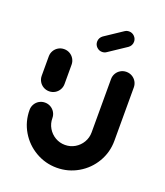

<svg xmlns="http://www.w3.org/2000/svg" viewBox="-130 -785 757 879"><g transform="rotate(20 248.0 -346.0)"><path d="M96.3 -313.3Q81.1 -313.3 68.3 -320.7Q55.6 -328.1 48.1 -340.9Q40.7 -353.7 40.7 -368.9V-463Q40.7 -478.1 48.1 -490.9Q55.6 -503.7 68.3 -511.1Q81.1 -518.5 96.3 -518.5Q111.5 -518.5 124.3 -511.1Q137 -503.7 144.4 -490.9Q151.9 -478.1 151.9 -463V-368.9Q151.9 -353.7 144.4 -340.9Q137 -328.1 124.3 -320.7Q111.5 -313.3 96.3 -313.3ZM399.6 -518.1Q414.8 -518.1 427.6 -510.7Q440.4 -503.3 447.8 -490.6Q455.2 -477.8 455.2 -462.6V-203Q455.2 -146.3 427.2 -98.9Q399.3 -51.5 351.7 -23.9Q304.1 3.7 248.5 3.7Q193 3.7 145.4 -23.9Q97.8 -51.5 69.8 -98.9Q41.9 -146.3 41.9 -203Q41.9 -218.1 49.3 -230.9Q56.7 -243.7 69.4 -251.1Q82.2 -258.5 97.4 -258.5Q112.6 -258.5 125.4 -251.1Q138.1 -243.7 145.6 -230.9Q153 -218.1 153 -203Q153 -177 165.9 -155Q178.9 -133 200.7 -120.2Q222.6 -107.4 248.5 -107.4Q274.4 -107.4 296.3 -120.2Q318.1 -133 331.1 -155Q344.1 -177 344.1 -203V-462.6Q344.1 -477.8 351.5 -490.6Q358.9 -503.3 371.7 -510.7Q384.4 -518.1 399.6 -518.1ZM262.6 -565.6Q247.4 -565.6 236.5 -576.5Q225.6 -587.4 225.6 -602.6Q225.6 -611.9 229.8 -619.8Q234.1 -627.8 241.5 -633L327 -690Q336.3 -696.3 347.8 -696.3Q363 -696.3 373.9 -685.4Q384.8 -674.4 384.8 -659.3Q384.8 -650 380.6 -642Q376.3 -634.1 368.9 -628.9L283.3 -571.9Q274.1 -565.6 262.6 -565.6Z"/></g></svg>

Font: 26F Galaxy Hebrew Black
Style: Regular
Weight: 900
Designer: C₂₉H₂₅N₃O₅
Version: Version 1.000